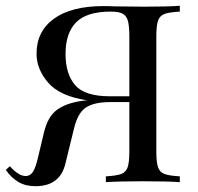

<svg xmlns="http://www.w3.org/2000/svg" viewBox="-30 -628 682 662"><path d="M509 -502V-106Q509 -68 515 -51Q521 -34 537.5 -28Q554 -22 590 -20V0Q548 -3 462 -3Q382 -3 335 0V-20Q371 -22 387.5 -28Q404 -34 410 -51Q416 -68 416 -106V-276H349Q295 -276 266.5 -257.5Q238 -239 225 -184L195 -62Q176 14 92 14Q58 14 33.5 -0.5Q9 -15 -10 -42L4 -55Q34 -21 59 -21Q74 -21 83.5 -35.5Q93 -50 101 -85L122 -173Q135 -226 166 -249Q197 -272 251 -280Q265 -282 271 -282Q177 -296 136.5 -342.5Q96 -389 96 -443Q96 -520 156 -563.5Q216 -607 327 -607Q349 -607 366 -606L468 -605Q548 -605 590 -608V-588Q554 -586 537.5 -580Q521 -574 515 -557Q509 -540 509 -502ZM349 -296H416V-502Q416 -538 411 -556Q406 -574 392.5 -581Q379 -588 352 -588Q269 -588 232.5 -551Q196 -514 196 -442Q196 -373 229 -334.5Q262 -296 349 -296Z"/></svg>

Font: Playfair Display SC
Style: Regular
Weight: 400
Designer: Claus Eggers Sørensen
Foundry: Claus Eggers Sørensen
Version: Version 1.200; ttfautohint (v1.6)